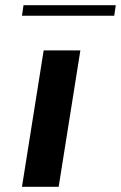

<svg xmlns="http://www.w3.org/2000/svg" viewBox="-20 -723 468 743"><path d="M65 -662H422L428 -703H71ZM65 0H207L291 -528H149Z"/></svg>

Font: Aerodynamic
Style: Obl
Weight: 500
Designer: Google
Version: Version 2.000980; 2014